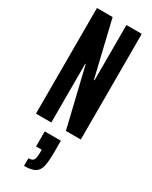

<svg xmlns="http://www.w3.org/2000/svg" viewBox="-247 -741 859 1083"><g transform="rotate(30 182.5 -199.5)"><path d="M36 0V-688H138L224 -328H228V-688H328V0H231L139 -383H136V0ZM166 174V160H129V62H234V132Q234 197 226.5 229Q219 261 196 275Q173 289 125 289V239Q151 239 158.5 225.5Q166 212 166 174Z"/></g></svg>

Font: Saira Ultra Condensed
Style: Bold
Weight: 700
Width: 1
Designer: Hector Gatti with collaboration of the Omnibus-Type team
Foundry: Omnibus-Type
Version: Version 1.001; ttfautohint (v1.8)